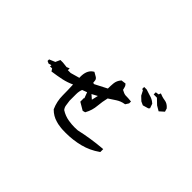

<svg xmlns="http://www.w3.org/2000/svg" viewBox="-88 -1009 1176 1176"><g transform="rotate(45 500.0 -421.5)"><path d="M349.6 -427.7Q349.1 -433.6 349.1 -439.5Q349.1 -445.3 349.6 -450.7Q353.5 -497.6 384.8 -516.6L388.7 -519L415 -503.9Q429.7 -495.6 429.7 -479.5Q429.7 -472.2 431.2 -465.8L440.9 -464.4L519.5 -504.9Q519.5 -528.8 521.5 -550.3Q523.9 -576.7 542 -597.2L543.9 -599.1L574.2 -603L576.7 -600.1Q584.5 -592.8 586.9 -580.6Q588.4 -572.3 590.8 -564.9Q611.8 -553.2 625 -551.8Q648.9 -551.8 675.8 -548.8V-532.7L662.1 -511.2L658.7 -510.7Q630.9 -506.3 606.9 -490.7L561.5 -460.9Q552.7 -424.8 549.3 -386.2Q545.9 -343.3 525.4 -306.6L523.9 -303.7L506.8 -299.3L457 -328.6V-360.4H460L445.8 -398.4H443.8L414.1 -387.2Q406.2 -367.7 406.2 -342.8V-286.6Q409.2 -268.6 411.1 -251.5Q412.6 -236.8 423.3 -222.7Q454.6 -202.6 490.7 -196.8Q516.1 -192.4 543.9 -192.4Q556.6 -192.4 570.3 -193.4Q660.2 -213.9 753.4 -221.7L761.7 -222.2V-197.3L758.3 -194.8Q708.5 -159.7 650.4 -144.8Q592.3 -129.9 528.8 -129.9Q507.8 -129.9 498.8 -130.6Q489.7 -131.3 485.4 -131.8Q481 -132.3 476.8 -133.1Q472.7 -133.8 468.3 -134.5Q463.9 -135.3 459.5 -135.7Q451.2 -137.7 442.9 -140.1Q404.3 -150.4 375 -180.2L374.5 -181.2Q353.5 -228 353.5 -280.3Q353.5 -326.2 351.1 -371.6Q318.4 -356.4 283.2 -348.6Q246.6 -340.8 201.2 -334.5L190.9 -350.6H171.9L174.8 -360.4H168.9L154.8 -356L138.7 -363.3V-376.5L176.8 -392.6L190.4 -422.9H195.3H212.4L248 -418.9L266.6 -426.8V-411.1H291ZM472.7 -409.7 498.5 -387.2 508.3 -429.2 472.7 -410.2ZM669.9 -651.9V-668.9H691.9Q713.4 -661.6 725.6 -658Q737.8 -654.3 741 -653.3Q744.1 -652.3 747.3 -650.9Q750.5 -649.4 753.4 -647.9Q756.3 -646.5 759.3 -644.8Q762.2 -643.1 765.1 -641.1Q770.5 -637.2 777.3 -631.3L788.6 -599.6H782.2V-594.7L743.7 -583.5L720.2 -594.2L694.8 -618.2L679.2 -648.4ZM771.5 -677.7H743.2V-696.3L764.6 -699.2L770 -713.4Q783.7 -708 790 -706.1Q802.7 -702.1 816.4 -700.2Q840.8 -696.8 859.4 -674.8L860.4 -673.8L867.2 -651.9L837.9 -626L805.7 -645Z"/></g></svg>

Font: Bakudai
Style: Bold
Weight: 700
Version: Version 1.48